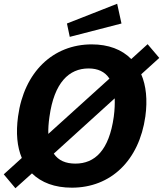

<svg xmlns="http://www.w3.org/2000/svg" viewBox="-31 -988 867 1021"><path d="M816 -680 754 -753 667 -674C617 -725 545 -752 457 -752C251 -752 97 -605 65 -369C53 -281 60 -207 85 -148L-11 -61L51 13L139 -66C189 -17 260 10 351 10C558 10 709 -134 742 -369C754 -457 746 -533 720 -593ZM325 -863 340 -792 615 -863 592 -968ZM232 -367C257 -549 336 -624 440 -624C489 -624 527 -607 551 -570L226 -276C225 -302 227 -333 232 -367ZM370 -118C319 -118 280 -134 255 -171L579 -465C580 -437 579 -404 574 -367C549 -188 473 -118 370 -118Z"/></svg>

Font: Cheyenne Sans
Style: Bold Italic
Weight: 700
Italic angle: -8.13011°
Designer: The Public Sans project authors (U.S. Web Design System), Libre Franklin designed by Pablo Impallari and Rodrigo Fuenzal
Foundry: The Cheyenne Sans Project Authors
Version: Version 2.007